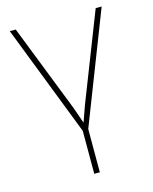

<svg xmlns="http://www.w3.org/2000/svg" viewBox="-111 -602 700 879"><g transform="rotate(-15 239.0 -162.5)"><path d="M428.2 -528.3H456.5L252 -2.4V202.6H225.6V-1L21 -528.3H49.3L212.4 -111.8L238.8 -36.1L265.6 -111.8Z"/></g></svg>

Font: Roboto Thin
Style: Regular
Weight: 250
Designer: Google
Version: Version 2.134; 2016